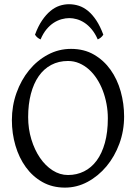

<svg xmlns="http://www.w3.org/2000/svg" viewBox="-20 -857 640 892"><path d="M481 -307.1Q481 -340.8 474.9 -373.8Q468.8 -406.7 457.5 -436.3Q446.3 -465.8 429.9 -491Q413.6 -516.1 393.1 -534.4Q372.6 -552.7 348.1 -563.2Q323.7 -573.7 295.9 -573.7Q252.4 -573.7 218 -555.4Q183.6 -537.1 159.9 -503.2Q136.2 -469.2 123.5 -420.9Q110.8 -372.6 110.8 -313Q110.8 -258.3 125.7 -209.5Q140.6 -160.6 165.8 -123.8Q190.9 -86.9 224.6 -65.4Q258.3 -43.9 295.9 -43.9Q336.4 -43.9 370.4 -60.8Q404.3 -77.6 429 -110.8Q453.6 -144 467.3 -193.4Q481 -242.7 481 -307.1ZM556.6 -315.9Q556.6 -249.5 534.7 -189.7Q512.7 -129.9 474.9 -84.5Q437 -39.1 387.2 -12.2Q337.4 14.6 281.7 14.6Q223.1 14.6 177.2 -11.2Q131.3 -37.1 99.9 -80.6Q68.4 -124 51.8 -180.7Q35.2 -237.3 35.2 -298.8Q35.2 -365.2 56.6 -425.3Q78.1 -485.4 115.2 -530.8Q152.3 -576.2 202.4 -603Q252.4 -629.9 310.1 -629.9Q370.6 -629.9 416.5 -603.3Q462.4 -576.7 493.7 -532.7Q524.9 -488.8 540.8 -432.1Q556.6 -375.5 556.6 -315.9ZM142.6 -695.8Q157.2 -735.4 175.5 -762.2Q193.8 -789.1 214.1 -805.9Q234.4 -822.8 256.3 -830.1Q278.3 -837.4 300.3 -837.4Q324.2 -837.4 346.7 -830.1Q369.1 -822.8 389.4 -805.9Q409.7 -789.1 427.5 -762.2Q445.3 -735.4 460 -695.8Q454.1 -687 448.2 -682.4Q442.4 -677.7 434.1 -673.8Q421.9 -701.7 406 -720.7Q390.1 -739.7 372.6 -751.2Q355 -762.7 336.7 -767.8Q318.4 -772.9 302.2 -772.9Q285.2 -772.9 266.4 -767.8Q247.6 -762.7 229.7 -751.2Q211.9 -739.7 196 -720.7Q180.2 -701.7 168.5 -673.8Q160.2 -677.7 154.3 -682.4Q148.4 -687 142.6 -695.8Z"/></svg>

Font: Gentium Plus Viet
Style: Regular
Weight: 400
Designer: J. Victor Gaultney, Annie Olsen, Iska Routamaa, Becca Hirsbrunner
Foundry: SIL International
Version: Version 5.000